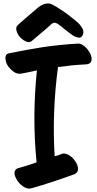

<svg xmlns="http://www.w3.org/2000/svg" viewBox="-20 -1060 568 1120"><path d="M431.6 -930.7Q407.2 -951.2 381.8 -970.7Q356.4 -990.2 330.1 -1006.8Q308.6 -1021.5 285.2 -1033.2Q272.5 -1040 258.8 -1040Q247.1 -1040 235.4 -1035.2Q219.7 -1029.3 205.1 -1018.6Q191.4 -1006.8 178.7 -996.1Q155.3 -976.6 131.8 -956.1Q108.4 -935.5 85 -915Q72.3 -904.3 75.2 -885.7Q79.1 -867.2 90.8 -850.6Q106.4 -830.1 128.9 -819.3Q151.4 -807.6 167 -822.3Q196.3 -846.7 223.6 -870.1Q251 -892.6 279.3 -918.9Q295.9 -934.6 316.4 -920.9Q336.9 -908.2 350.6 -894.5Q364.3 -883.8 377.9 -873Q391.6 -862.3 406.2 -852.5Q418.9 -844.7 436.5 -840.8Q454.1 -836.9 462.9 -856.4Q471.7 -876 459 -897.5Q445.3 -918.9 431.6 -930.7ZM433.6 -805.7Q332 -799.8 231.4 -785.2Q131.8 -769.5 32.2 -749Q11.7 -744.1 11.7 -723.6Q11.7 -720.7 11.7 -716.8Q15.6 -689.5 25.4 -676.8Q38.1 -657.2 59.6 -641.6Q80.1 -626 106.4 -630.9Q127.9 -635.7 150.4 -639.6Q172.9 -644.5 195.3 -649.4Q181.6 -517.6 180.7 -386.7Q179.7 -254.9 192.4 -124Q192.4 -123 192.4 -122.1Q192.4 -120.1 193.4 -119.1Q193.4 -116.2 191.4 -113.3Q190.4 -110.4 186.5 -110.4Q162.1 -101.6 136.7 -93.8Q111.3 -86.9 85.9 -79.1Q77.1 -76.2 72.3 -71.3Q67.4 -65.4 65.4 -58.6Q61.5 -42 74.2 -18.6Q85.9 3.9 105.5 20.5Q118.2 31.2 132.8 37.1Q141.6 40 149.4 40Q155.3 40 160.2 39.1Q224.6 21.5 288.1 0Q350.6 -20.5 414.1 -43.9Q422.9 -47.9 427.7 -53.7Q432.6 -59.6 434.6 -67.4Q437.5 -85 425.8 -108.4Q413.1 -131.8 393.6 -147.5Q380.9 -157.2 366.2 -162.1Q352.5 -167 339.8 -162.1Q330.1 -158.2 320.3 -154.3Q309.6 -151.4 298.8 -148.4Q291 -277.3 295.9 -408.2Q300.8 -539.1 318.4 -668.9Q359.4 -673.8 400.4 -678.7Q441.4 -682.6 483.4 -684.6Q494.1 -685.5 501 -689.5Q507.8 -693.4 510.7 -699.2Q514.6 -706.1 514.6 -715.8Q514.6 -725.6 510.7 -737.3Q502 -759.8 484.4 -779.3Q473.6 -791 460 -798.8Q447.3 -806.6 433.6 -805.7Q433.6 -805.7 433.6 -805.7Z"/></svg>

Font: TroubleSide
Style: Comic
Weight: 400
Designer: Koroletov
Version: 1_5